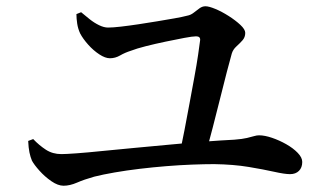

<svg xmlns="http://www.w3.org/2000/svg" viewBox="-20 -671 1040 613"><path d="M553 -180Q561 -214 569 -255.5Q577 -297 585 -340.5Q593 -384 600.5 -424.5Q608 -465 612.5 -496Q617 -527 619 -543Q620 -555 606 -555Q595 -555 568.5 -550Q542 -545 508.5 -538Q475 -531 445.5 -523.5Q416 -516 398 -509Q379 -503 363.5 -494Q348 -485 331 -485Q316 -485 297 -497.5Q278 -510 261.5 -528.5Q245 -547 236 -564Q229 -579 226.5 -595.5Q224 -612 224 -626L239 -632Q252 -621 266.5 -609.5Q281 -598 296.5 -590.5Q312 -583 325 -583Q340 -583 366 -586Q392 -589 422 -593.5Q452 -598 482 -603Q512 -608 537.5 -612.5Q563 -617 578 -621Q589 -623 598.5 -630.5Q608 -638 617 -644.5Q626 -651 636 -651Q647 -651 667.5 -642.5Q688 -634 710 -620Q732 -606 747.5 -591.5Q763 -577 763 -566Q763 -552 754 -542Q745 -532 734.5 -522.5Q724 -513 720 -500Q714 -479 704 -440.5Q694 -402 682.5 -355.5Q671 -309 659 -263Q647 -217 637 -182ZM183 -78Q165 -78 144 -92.5Q123 -107 106 -126Q89 -145 82 -158Q77 -170 74 -184.5Q71 -199 70 -221L86 -227Q105 -207 126.5 -193Q148 -179 176 -179Q190 -179 224.5 -181.5Q259 -184 307.5 -189Q356 -194 411.5 -199Q467 -204 524.5 -209.5Q582 -215 634.5 -219Q687 -223 728 -225Q754 -227 768.5 -230.5Q783 -234 791.5 -236.5Q800 -239 807 -239Q825 -239 848.5 -231Q872 -223 894 -210.5Q916 -198 930.5 -183Q945 -168 945 -154Q945 -136 934.5 -125.5Q924 -115 906 -115Q889 -115 855.5 -122.5Q822 -130 774 -138Q726 -146 664 -147Q634 -147 594 -145.5Q554 -144 511 -140.5Q468 -137 426 -132Q384 -127 346.5 -120.5Q309 -114 281 -107Q249 -98 226 -88Q203 -78 183 -78Z"/></svg>

Font: Noto Serif TC SemiBold
Style: Regular
Weight: 600
Version: Version 2.002-H1;hotconv 1.1.0;makeotfexe 2.6.0